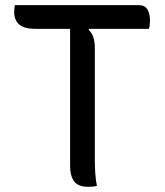

<svg xmlns="http://www.w3.org/2000/svg" viewBox="-20 -720 640 745"><path d="M356 1Q343 5 323 5Q283 5 267.5 -16.5Q252 -38 252 -75V-608H119Q73 -608 54 -625.5Q35 -643 35 -673Q35 -687 38 -700H519Q542 -700 552 -683.5Q562 -667 562 -641Q562 -631 561 -623Q560 -615 558 -608H326L324 -604Q348 -583 348 -533V-101Q348 -76 349.5 -50Q351 -24 356 1Z"/></svg>

Font: Recursive Sn Csl St
Style: Regular
Weight: 400
Version: Version 1.079;hotconv 1.0.112;makeotfexe 2.5.65598; ttfautoh